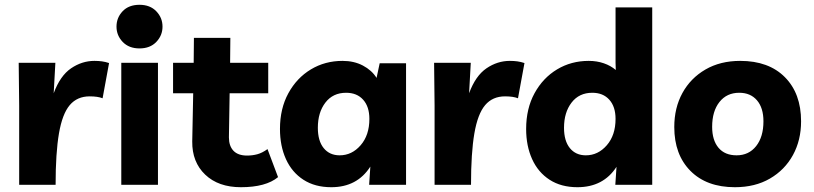

<svg xmlns="http://www.w3.org/2000/svg" viewBox="-20 -771 3396 801"><path d="M408 -361Q388 -369 354 -369Q302 -369 271 -332.5Q240 -296 226 -214.5Q212 -133 212 0H60V-330L58 -509H211L204 -382Q231 -455 276.5 -486Q322 -517 374 -517Q391 -517 405.5 -515Q420 -513 435 -508Z M639 -509V0H486V-509ZM562 -569Q518 -569 492 -596Q466 -623 466 -660Q466 -697 491.5 -724Q517 -751 562 -751Q606 -751 632 -724Q658 -697 658 -660Q658 -623 632 -596Q606 -569 562 -569Z M985 10Q891 10 836 -42.5Q781 -95 782 -181L786 -382H702V-509H788L789 -613H941L940 -509H1099V-382H938L935 -198Q935 -162 954 -142Q973 -122 1011 -122Q1033 -122 1053.5 -127.5Q1074 -133 1096 -149L1140 -32Q1089 10 985 10Z M1674 -507V0H1520L1525 -76Q1470 10 1362 10Q1294 10 1246 -21Q1198 -52 1173 -107Q1148 -162 1148 -233Q1148 -318 1183 -382Q1218 -446 1277 -481.5Q1336 -517 1409 -517Q1457 -517 1494 -497.5Q1531 -478 1551 -446L1564 -507ZM1424 -384Q1369 -384 1337.5 -343Q1306 -302 1306 -238Q1306 -183 1330.5 -153Q1355 -123 1397 -123Q1448 -123 1484.5 -165Q1521 -207 1521 -275Q1521 -326 1495 -355Q1469 -384 1424 -384Z M2141 -361Q2121 -369 2087 -369Q2035 -369 2004 -332.5Q1973 -296 1959 -214.5Q1945 -133 1945 0H1793V-330L1791 -509H1944L1937 -382Q1964 -455 2009.5 -486Q2055 -517 2107 -517Q2124 -517 2138.5 -515Q2153 -513 2168 -508Z M2701 -740V0H2547L2552 -75Q2497 10 2389 10Q2321 10 2273 -21Q2225 -52 2200 -107Q2175 -162 2175 -233Q2175 -318 2210 -382Q2245 -446 2304 -481.5Q2363 -517 2436 -517Q2470 -517 2499 -507Q2528 -497 2549 -479L2548 -509V-740ZM2451 -384Q2396 -384 2364.5 -343Q2333 -302 2333 -238Q2333 -183 2357.5 -153Q2382 -123 2424 -123Q2475 -123 2511.5 -165Q2548 -207 2548 -275Q2548 -326 2522 -355Q2496 -384 2451 -384Z M3068 -517Q3187 -517 3254.5 -449Q3322 -381 3322 -265Q3322 -186 3288 -124Q3254 -62 3192 -26Q3130 10 3046 10Q2928 10 2860.5 -58Q2793 -126 2793 -241Q2793 -321 2827 -383Q2861 -445 2923 -481Q2985 -517 3068 -517ZM3053 -123Q3104 -123 3134.5 -161.5Q3165 -200 3165 -265Q3165 -321 3138 -352.5Q3111 -384 3064 -384Q3012 -384 2981.5 -345.5Q2951 -307 2951 -242Q2951 -186 2977.5 -154.5Q3004 -123 3053 -123Z"/></svg>

Font: Livvic
Style: Bold
Weight: 700
Designer: Jacques Le Bailly, Baron von Fonthausen
Version: Version 1.001; ttfautohint (v1.8.2)